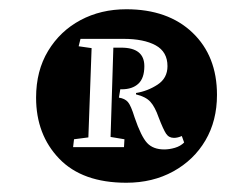

<svg xmlns="http://www.w3.org/2000/svg" viewBox="-20 -789 528 415"><path d="M253 -394Q158 -394 108 -446Q58 -498 58 -578Q58 -636 84 -679Q110 -722 154 -745.5Q198 -769 253 -769Q343 -769 396 -718.5Q449 -668 449 -584Q449 -528 424 -485.5Q399 -443 354.5 -418.5Q310 -394 253 -394ZM335 -466Q346 -466 358 -469.5Q370 -473 378 -481L373 -495Q364 -491 356 -491Q345 -491 339 -500Q333 -509 323 -535Q315 -558 305 -569Q295 -580 274 -585V-588Q299 -592 320.5 -606Q342 -620 342 -646Q342 -677 316.5 -691Q291 -705 247 -705H154L150 -689L178 -685L171 -492L140 -488L138 -471H248L249 -488L219 -493L225 -686H242Q292 -686 292 -646Q292 -620 279 -608Q266 -596 243 -596H240L237 -578Q250 -576 256.5 -568.5Q263 -561 271 -535Q285 -494 298 -480Q311 -466 335 -466Z"/></svg>

Font: Literata 36pt SemiBold
Style: Italic
Weight: 600
Italic angle: -2°
Designer: Latin by Veronika Burian and Jose Scaglione. Greek by Irene Vlachou. Cyrillic by Vera Evstafieva
Foundry: TypeTogether
Version: Version 3.002